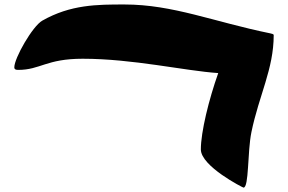

<svg xmlns="http://www.w3.org/2000/svg" viewBox="-20 -980 1286 857"><path d="M1066.9 -142.6C1091.8 -142.6 1084 -300.8 1102.1 -389.6C1136.2 -555.7 1201.7 -671.9 1201.7 -823.7C1201.2 -828.1 1192.9 -829.6 1186.5 -831.1C933.1 -882.8 752.4 -960 535.6 -960C414.6 -960 295.4 -960 168.5 -887.7C125 -862.8 43.9 -720.7 43.9 -679.7C43.9 -670.4 50.3 -668 61 -668C160.6 -668 185.5 -717.8 349.1 -717.8C573.2 -717.8 803.2 -664.1 954.1 -653.8C912.1 -535.6 876.5 -390.6 876.5 -313C876.5 -237.8 1064 -142.6 1066.9 -142.6Z"/></svg>

Font: Bodega Script
Style: Medium
Weight: 500
Italic angle: 39.7°
Version: Version 001.000